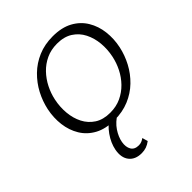

<svg xmlns="http://www.w3.org/2000/svg" viewBox="-257 -819 1260 1260"><g transform="rotate(-45 373.0 -189.0)"><path d="M347 9Q265 9 209 -21.5Q153 -52 121.5 -104Q90 -156 82 -220.5Q74 -285 88 -352Q101 -413 130.5 -469Q160 -525 206 -570Q252 -615 313 -641Q374 -667 449 -667Q532 -667 588.5 -636Q645 -605 676.5 -552.5Q708 -500 715.5 -435.5Q723 -371 709 -305Q696 -244 666 -187.5Q636 -131 590 -86.5Q544 -42 483 -16.5Q422 9 347 9ZM362 -45Q418 -45 463 -66Q508 -87 542.5 -122.5Q577 -158 599.5 -202.5Q622 -247 632 -295Q644 -352 639 -408Q634 -464 610.5 -510.5Q587 -557 543.5 -585Q500 -613 435 -613Q379 -613 334 -592Q289 -571 255 -535.5Q221 -500 198.5 -455.5Q176 -411 166 -363Q154 -306 159 -249.5Q164 -193 187.5 -147Q211 -101 254 -73Q297 -45 362 -45ZM320 289Q261 289 231.5 251.5Q202 214 214 150Q224 98 259 48Q294 -2 355 -42L394 -9Q342 22 314.5 63.5Q287 105 280 145Q273 186 288.5 212.5Q304 239 343 239Q358 239 370 234Q382 229 393 221L404 260Q384 275 364 282Q344 289 320 289Z"/></g></svg>

Font: Ysabeau Office
Style: Italic
Weight: 400
Italic angle: -12°
Designer: Christian Thalmann (Catharsis Fonts)
Version: Version 2.001;gftools[0.9.30]; featfreeze: tnum,lnum,ss02